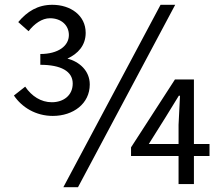

<svg xmlns="http://www.w3.org/2000/svg" viewBox="-20 -767 929 800"><path d="M200 -284C285 -284 354 -335 354 -415C354 -473 310 -510 261 -523C305 -543 337 -578 337 -630C337 -703 274 -747 198 -747C137 -747 93 -719 56 -675L99 -637C123 -668 155 -691 188 -691C235 -691 267 -662 267 -621C267 -576 223 -542 148 -542V-497C234 -497 283 -470 283 -419C283 -369 244 -341 196 -341C151 -341 112 -366 85 -406L38 -369C71 -320 129 -284 200 -284ZM244 13H305L710 -747H649ZM600 -167 669 -277 725 -368H730L724 -247V-167ZM724 0H788V-117H853V-167H788V-436H709L526 -153V-117H724Z"/></svg>

Font: Source Han Sans TC
Style: Regular
Weight: 400
Designer: Ryoko NISHIZUKA 西塚涼子 (kana, bopomofo & ideographs); Paul D. Hunt (Latin, Greek & Cyrillic); Sandoll Communications 산돌커뮤니
Foundry: Adobe
Version: Version 2.002;hotconv 1.0.116;makeotfexe 2.5.65601